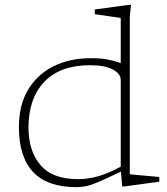

<svg xmlns="http://www.w3.org/2000/svg" viewBox="-20 -762 690 792"><path d="M484 7 479 -54.5Q421 -26 388.2 -12.2Q355.5 1.5 335.8 5.8Q316 10 296.5 10Q175 10 116.5 -52.5Q58 -115 58 -238.5Q58 -327.5 95.2 -390.8Q132.5 -454 199.5 -488Q266.5 -522 355 -522Q393.5 -522 420.5 -517.2Q447.5 -512.5 478 -502V-688L371 -703.5V-723L512 -742H520.5L515.5 -695.5V-43L637 -32V-12.5L494.5 7ZM478 -432.5Q478 -458 444.8 -475.5Q411.5 -493 352 -493Q227.5 -493 162.5 -424.2Q97.5 -355.5 97.5 -236Q97.5 -139 147 -81Q196.5 -23 302 -23Q341 -23 382.5 -34.2Q424 -45.5 478 -74.5Z"/></svg>

Font: Newsreader 6pt ExtraLight
Style: Regular
Weight: 275
Designer: Hugues Gentile
Foundry: Production Type
Version: Version 1.003; ttfautohint (v1.8.3)